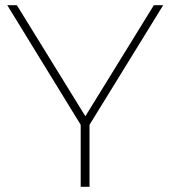

<svg xmlns="http://www.w3.org/2000/svg" viewBox="-20 -720 656 740"><path d="M609 -700H573L309 -272L45 -700H8L291 -239V0H325V-239Z"/></svg>

Font: Talent ExtraLight
Style: Regular
Weight: 200
Designer: Mike Powis
Version: Version 1.001;hotconv 1.0.109;makeotfexe 2.5.65596